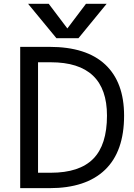

<svg xmlns="http://www.w3.org/2000/svg" viewBox="-20 -976 699 998"><path d="M536.1 -375Q536.1 -652.3 244.1 -652.3H177.7V-78.1H244.1Q392.6 -78.1 464.4 -150.4Q536.1 -222.7 536.1 -375ZM625 -375Q625 -188.5 525.9 -93.3Q426.8 2 237.3 2H85V-732.4H237.3Q428.7 -732.4 526.9 -640.6Q625 -548.8 625 -375ZM426.8 -956.1H534.2L387.7 -777.3H273.4L126 -956.1H233.4L330.1 -828.1Z"/></svg>

Font: Gen Shin Gothic Regular
Style: Regular
Weight: 400
Designer: [Source Han Sans]
Ryoko NISHIZUKA  (kana & ideographs); Paul D. Hunt (Latin, Greek & Cyrillic); Wenlong ZHANG  (bopomofo
Version: Version 1.002.20150607